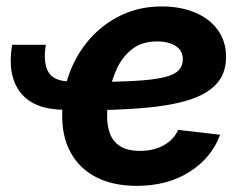

<svg xmlns="http://www.w3.org/2000/svg" viewBox="-20 -572 768 603"><path d="M185.1 -227.1Q86.4 -227.1 44.2 -281.5Q2 -335.9 18.1 -431.2H124Q114.7 -375 132.1 -345.7Q149.4 -316.4 200.2 -316.4ZM409.2 11.7Q335.9 11.7 283.2 -14.9Q230.5 -41.5 202.4 -92Q174.3 -142.6 175.3 -213.4Q175.8 -282.7 198.7 -343.8Q221.7 -404.8 263.7 -451.7Q305.7 -498.5 362.5 -525.1Q419.4 -551.8 488.3 -551.8Q545.9 -551.8 591.6 -533Q637.2 -514.2 663.6 -478.5Q689.9 -442.9 689.9 -393.1Q689.9 -341.8 660.2 -308.8Q630.4 -275.9 572.3 -257.8Q514.2 -239.7 429.4 -232.7Q344.7 -225.6 234.4 -225.6L249.5 -314.5Q342.8 -314.5 402.6 -317.9Q462.4 -321.3 495.4 -329.3Q528.3 -337.4 541.3 -351.3Q554.2 -365.2 554.2 -386.2Q554.2 -412.1 532.5 -427Q510.7 -441.9 473.1 -441.9Q425.8 -441.9 395.3 -418Q364.7 -394 347.7 -357.7Q330.6 -321.3 323.5 -281.7Q316.4 -242.2 316.4 -210.9Q315.9 -179.2 325 -153.6Q334 -127.9 356.9 -113Q379.9 -98.1 419.9 -98.1Q462.4 -98.1 494.1 -115.7Q525.9 -133.3 539.6 -164.1L671.4 -148.9Q644.5 -76.2 575.2 -32.2Q505.9 11.7 409.2 11.7Z"/></svg>

Font: Inter 16pt
Style: Bold Italic
Weight: 700
Italic angle: -9.3988°
Version: Version 4.001;git-66647c0bb